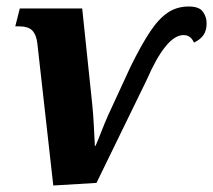

<svg xmlns="http://www.w3.org/2000/svg" viewBox="-20 -562 656 591"><path d="M95 -428Q92 -455 79.5 -468Q67 -481 37 -481H27L41 -536H233L264 -240Q267 -211 269 -173Q271 -135 272 -113H274Q280 -126 295 -164.5Q310 -203 334 -253L382 -357Q415 -424 442 -464.5Q469 -505 497 -523.5Q525 -542 561 -542Q593 -542 604.5 -526Q616 -510 616 -490Q616 -467 605.5 -453Q595 -439 577 -431Q567 -454 545 -454Q518 -454 489.5 -419Q461 -384 432 -317L277 1L144 9Z"/></svg>

Font: Noto Serif Condensed ExtraBold
Style: Italic
Weight: 800
Width: 3
Italic angle: -12°
Designer: Monotype Design Team
Foundry: Monotype Imaging Inc.
Version: Version 2.014; ttfautohint (v1.8.4.7-5d5b)